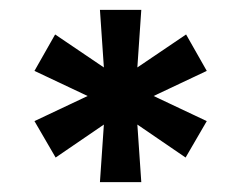

<svg xmlns="http://www.w3.org/2000/svg" viewBox="-20 -720 490 390"><path d="M183 -350 191 -467 93 -400 50 -474 158 -525 50 -576 92 -650 191 -583 183 -700H267L259 -583L358 -650L400 -576L292 -525L400 -474L357 -400L259 -467L267 -350Z"/></svg>

Font: Golos Text Medium
Style: Regular
Weight: 500
Designer: A.Korolkova, Vitaly Kuzmin
Foundry: ParaType Ltd
Version: Version 2.004